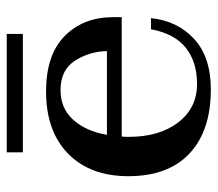

<svg xmlns="http://www.w3.org/2000/svg" viewBox="-58 -579 647 571"><g transform="rotate(-90 265.5 -293.5)"><path d="M450 -549H98V-597H450ZM145 -255Q144 -248 144 -234Q144 -143 187 -87Q230 -31 301 -31Q367 -31 409 -64.5Q451 -98 464 -168H497Q489 -89 435 -39.5Q381 10 285 10Q162 10 94.5 -53.5Q27 -117 27 -235Q27 -349 94 -414.5Q161 -480 279 -480Q388 -480 444 -424.5Q500 -369 500 -280V-255ZM150 -299H399Q398 -351 370.5 -394Q343 -437 283 -437Q229 -437 195 -399.5Q161 -362 150 -299Z"/></g></svg>

Font: Taviraj Medium
Style: Regular
Weight: 500
Designer: Katatrad Team
Foundry: CadsonDemak
Version: Version 1.030